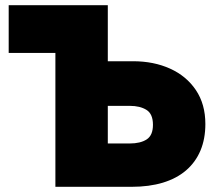

<svg xmlns="http://www.w3.org/2000/svg" viewBox="-20 -720 830 740"><path d="M193.5 -516H13.5V-700H395.5ZM193.5 0V-700H395.5V-484H492.5Q572.5 -484 635.5 -455.5Q698.5 -427 735 -372.8Q771.5 -318.5 771.5 -242Q771.5 -184.5 752.5 -139.5Q733.5 -94.5 697 -63.2Q660.5 -32 607.8 -16Q555 0 487.5 0ZM395.5 -167H479.5Q521.5 -167 545.5 -182.8Q569.5 -198.5 569.5 -239Q569.5 -281 544.5 -296.5Q519.5 -312 480.5 -312H395.5Z"/></svg>

Font: Geologica Roman Black
Style: Regular
Weight: 900
Designer: Sindre Bremnes, Frode Helland
Foundry: Monokrom Skriftforlag AS
Version: Version 1.010;gftools[0.9.28]